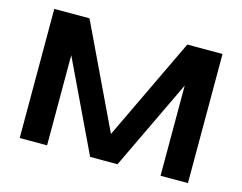

<svg xmlns="http://www.w3.org/2000/svg" viewBox="-93 -804 1195 948"><g transform="rotate(15 505.0 -330.0)"><path d="M75 0V-660H255L505 -136L755 -660H935V0H795V-461L575 0H435L215 -461V0Z"/></g></svg>

Font: Xolonium
Style: Regular
Weight: 400
Designer: Severin Meyer
Version: Version 4.2